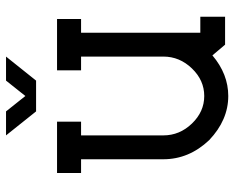

<svg xmlns="http://www.w3.org/2000/svg" viewBox="-89 -659 759 621"><g transform="rotate(-90 290.5 -348.5)"><path d="M495.1 -80.1H546.9V0H456.5L421.9 -41Q361.3 10.3 290.5 10.3Q212.9 10.3 147.9 -51.3Q85.9 -116.7 85.9 -199.7V-465.8H41.5V-543.5H207.5V-465.8H163.1V-199.7Q163.1 -147 201.4 -107.2Q239.7 -67.4 290.5 -67.4Q341.3 -67.4 379.6 -107.2Q418 -147 418 -199.7V-465.8H373.5V-543.5H539.6V-465.8H495.1ZM240.7 -611.3 163.1 -708.5H240.7L290.5 -646L340.3 -708.5H418L340.3 -611.3Z"/></g></svg>

Font: Turpis
Style: Regular
Weight: 400
Designer: GGBotNet
Foundry: f0n7
Version: 1.00